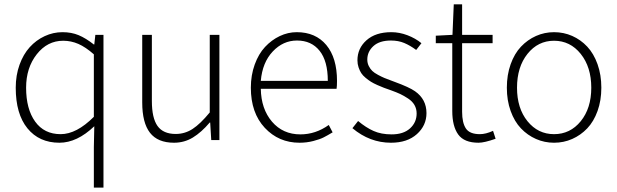

<svg xmlns="http://www.w3.org/2000/svg" viewBox="-20 -639 2815 876"><path d="M51.8 -238.8Q51.8 -295.4 69.1 -343.5Q86.4 -391.6 115.7 -423.8Q145 -456.1 183.8 -474.1Q222.7 -492.2 265.1 -492.2Q306.2 -492.2 338.9 -478.5Q371.6 -464.8 408.2 -436H410.2L415 -480H452.1V216.8H408.2V32.2L410.2 -63Q331.5 12.2 251 12.2Q158.7 12.2 105.2 -53.5Q51.8 -119.1 51.8 -238.8ZM99.1 -238.8Q99.1 -141.6 140.4 -84.2Q181.6 -26.9 256.8 -26.9Q329.1 -26.9 408.2 -106V-391.1Q370.6 -424.3 337.4 -438.7Q304.2 -453.1 268.1 -453.1Q196.3 -453.1 147.7 -391.4Q99.1 -329.6 99.1 -238.8Z M628.9 -171.9V-480H672.9V-178.2Q672.9 -100.6 698.7 -64.2Q724.6 -27.8 781.7 -27.8Q823.2 -27.8 858.4 -50.5Q893.6 -73.2 937 -126V-480H981V0H943.8L939 -80.1H937Q898.9 -35.2 859.9 -11.5Q820.8 12.2 773.9 12.2Q699.7 12.2 664.3 -33.2Q628.9 -78.6 628.9 -171.9Z M1124.5 -238.8Q1124.5 -295.9 1142.1 -344.5Q1159.7 -393.1 1189.2 -424.8Q1218.8 -456.5 1256.3 -474.4Q1293.9 -492.2 1334 -492.2Q1419.9 -492.2 1468.8 -433.6Q1517.6 -375 1517.6 -270Q1517.6 -246.1 1515.6 -233.9H1169.9Q1171.4 -142.1 1220.9 -84Q1270.5 -25.9 1350.6 -25.9Q1419.9 -25.9 1480 -68.8L1497.6 -35.2Q1473.1 -20.5 1456.3 -12Q1439.5 -3.4 1409.4 4.4Q1379.4 12.2 1346.7 12.2Q1251.5 12.2 1188 -55.9Q1124.5 -124 1124.5 -238.8ZM1169.9 -270H1475.6Q1475.6 -360.4 1438.2 -407.2Q1400.9 -454.1 1335 -454.1Q1271.5 -454.1 1224.4 -404.1Q1177.2 -354 1169.9 -270Z M1587.9 -54.2 1613.8 -86.9Q1649.4 -57.1 1684.3 -41.5Q1719.2 -25.9 1766.6 -25.9Q1820.8 -25.9 1850.8 -53.2Q1880.9 -80.6 1880.9 -121.1Q1880.9 -142.6 1871.1 -159.7Q1861.3 -176.8 1842 -189.5Q1822.8 -202.1 1806.2 -210Q1789.6 -217.8 1763.7 -227.1Q1743.2 -234.4 1731.7 -238.5Q1720.2 -242.7 1701.7 -251Q1683.1 -259.3 1672.4 -266.1Q1661.6 -272.9 1648.4 -283.7Q1635.3 -294.4 1628.2 -305.4Q1621.1 -316.4 1616 -331.5Q1610.8 -346.7 1610.8 -363.8Q1610.8 -418.5 1652.1 -455.3Q1693.4 -492.2 1765.6 -492.2Q1802.2 -492.2 1838.9 -478.3Q1875.5 -464.4 1902.8 -441.9L1878.9 -411.1Q1851.1 -431.6 1824.2 -442.9Q1797.4 -454.1 1763.7 -454.1Q1711.4 -454.1 1683.6 -428.7Q1655.8 -403.3 1655.8 -367.2Q1655.8 -351.1 1662.6 -337.6Q1669.4 -324.2 1678.5 -315.4Q1687.5 -306.6 1704.8 -297.4Q1722.2 -288.1 1734.1 -283.2Q1746.1 -278.3 1768.6 -270Q1772.5 -268.6 1780.3 -265.6Q1847.2 -241.2 1873.5 -222.7Q1925.8 -186 1925.8 -123Q1925.8 -66.4 1882.1 -27.1Q1838.4 12.2 1763.7 12.2Q1667 12.2 1587.9 -54.2Z M1968.3 -441.9V-476.1L2044.4 -480L2050.3 -619.1H2088.4V-480H2227.5V-441.9H2088.4V-128.9Q2088.4 -78.6 2105.7 -52.7Q2123 -26.9 2169.4 -26.9Q2196.3 -26.9 2229.5 -42L2241.2 -5.9Q2189.9 12.2 2163.6 12.2Q2097.7 12.2 2070.6 -25.4Q2043.5 -63 2043.5 -132.8V-441.9Z M2292.5 -238.8Q2292.5 -297.4 2309.8 -345.9Q2327.1 -394.5 2356.9 -426Q2386.7 -457.5 2425.5 -474.9Q2464.4 -492.2 2507.8 -492.2Q2551.8 -492.2 2590.6 -475.1Q2629.4 -458 2659.2 -426.3Q2689 -394.5 2706.3 -345.9Q2723.6 -297.4 2723.6 -238.8Q2723.6 -180.7 2706.3 -132.6Q2689 -84.5 2659.2 -53.2Q2629.4 -22 2590.6 -4.9Q2551.8 12.2 2507.8 12.2Q2464.4 12.2 2425.5 -4.9Q2386.7 -22 2356.9 -53.2Q2327.1 -84.5 2309.8 -132.6Q2292.5 -180.7 2292.5 -238.8ZM2338.9 -238.8Q2338.9 -145 2386.7 -85.9Q2434.6 -26.9 2507.8 -26.9Q2581.5 -26.9 2629.6 -85.9Q2677.7 -145 2677.7 -238.8Q2677.7 -333 2629.6 -393.1Q2581.5 -453.1 2507.8 -453.1Q2434.6 -453.1 2386.7 -393.3Q2338.9 -333.5 2338.9 -238.8Z"/></svg>

Font: Source Sans Pro Light
Style: Regular
Weight: 300
Designer: Paul D. Hunt
Foundry: Adobe Systems Incorporated
Version: Version 2.020;PS 2.0;hotconv 1.0.86;makeotf.lib2.5.63406